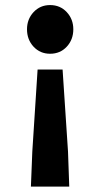

<svg xmlns="http://www.w3.org/2000/svg" viewBox="-20 -543 388 743"><path d="M99.6 179.2 105 43.9 125.5 -273.9H222.2L243.2 43.9L248 179.2ZM173.8 -335Q135.3 -335 109.9 -362.3Q84.5 -389.6 84.5 -429.7Q84.5 -468.8 109.9 -496.1Q135.3 -523.4 173.8 -523.4Q212.9 -523.4 238.3 -496.1Q263.7 -468.8 263.7 -429.7Q263.7 -389.6 238.3 -362.3Q212.9 -335 173.8 -335Z"/></svg>

Font: Akatab Black
Style: Regular
Weight: 900
Designer: SIL Global
Foundry: SIL Global
Version: Version 4.000